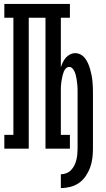

<svg xmlns="http://www.w3.org/2000/svg" viewBox="-20 -755 540 975"><path d="M289 200V130Q303 130 317 124.5Q331 119 341 108.5Q351 98 357.5 85Q364 72 367.5 58Q371 44 372.5 29.5Q374 15 374 0V-282Q374 -291 374 -300.5Q374 -310 373 -319.5Q372 -329 371 -338Q370 -347 368.5 -356Q367 -365 364.5 -374.5Q362 -384 358 -392.5Q354 -401 347.5 -408Q341 -415 331 -415Q322 -415 315 -408Q308 -401 304.5 -392.5Q301 -384 298.5 -374.5Q296 -365 294.5 -356Q293 -347 291.5 -338Q290 -329 289.5 -319.5Q289 -310 289 -300.5Q289 -291 289 -282V-70H335V0H211V-665H126V0H2V-70H48V-665H2V-735H335V-665H289V-413Q293 -426 299 -438.5Q305 -451 314 -461.5Q323 -472 335.5 -478.5Q348 -485 362 -485Q377 -485 390.5 -477.5Q404 -470 413 -457.5Q422 -445 428 -431Q434 -417 438 -402.5Q442 -388 445 -373Q448 -358 449.5 -342.5Q451 -327 451.5 -312Q452 -297 452 -282V0Q452 24 449 48.5Q446 73 437.5 96Q429 119 415 139.5Q401 160 381 174Q361 188 337 194Q313 200 289 200Z"/></svg>

Font: Iosevka Slab
Style: Regular
Weight: 400
Monospace: yes
Designer: Belleve Invis
Foundry: Belleve Invis
Version: Version 11.2.4; ttfautohint (v1.8.3)